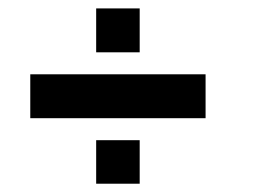

<svg xmlns="http://www.w3.org/2000/svg" viewBox="-20 -652 644 461"><path d="M262.7 -210.9H210.9V-262.7V-315.4H262.7H315.4V-262.7V-210.9ZM262.7 -368.2H52.7V-420.9V-473.6H262.7H473.6V-420.9V-368.2ZM262.7 -526.4H210.9V-579.1V-631.8H262.7H315.4V-579.1V-526.4Z"/></svg>

Font: VCR Jazz Mono
Style: Regular
Weight: 400
Version: Version 3.1